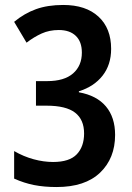

<svg xmlns="http://www.w3.org/2000/svg" viewBox="-20 -744 531 774"><path d="M428 -547Q428 -483 393.5 -439Q359 -395 298 -376V-372Q370 -359 407 -315Q444 -271 444 -200Q444 -106 383.5 -48Q323 10 208 10Q158 10 117.5 2Q77 -6 37 -24V-135Q75 -113 115.5 -102Q156 -91 194 -91Q260 -91 289.5 -122Q319 -153 319 -206Q319 -262 282.5 -290Q246 -318 168 -318H125V-417H170Q239 -417 274.5 -448Q310 -479 310 -532Q310 -576 285.5 -599.5Q261 -623 217 -623Q179 -623 148 -609Q117 -595 87 -572L37 -656Q78 -690 125 -707Q172 -724 235 -724Q326 -724 377 -677Q428 -630 428 -547Z"/></svg>

Font: Noto Sans Myanmar UI Condensed SemiBold
Style: Regular
Weight: 600
Width: 3
Designer: Monotype Design Team
Foundry: Monotype Imaging Inc.
Version: Version 2.103; ttfautohint (v1.8.4.7-5d5b)